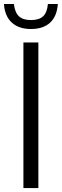

<svg xmlns="http://www.w3.org/2000/svg" viewBox="-47 -956 314 976"><path d="M72 0V-740H148V0ZM110.5 -808.5Q49.5 -808.5 13.5 -840.8Q-22.5 -873 -27 -935.5H23.5Q29 -892 49.5 -873Q70 -854 110.5 -854Q151.5 -854 172 -873Q192.5 -892 196.5 -935.5H247Q242.5 -872.5 207.2 -840.5Q172 -808.5 110.5 -808.5Z"/></svg>

Font: Encode Sans Condensed Condensed
Style: Regular
Weight: 400
Width: 3
Designer: Multiple Designers
Foundry: Impallari Type
Version: Version 3.000; ttfautohint (v1.8.3) -l 8 -r 50 -G 200 -x 14 